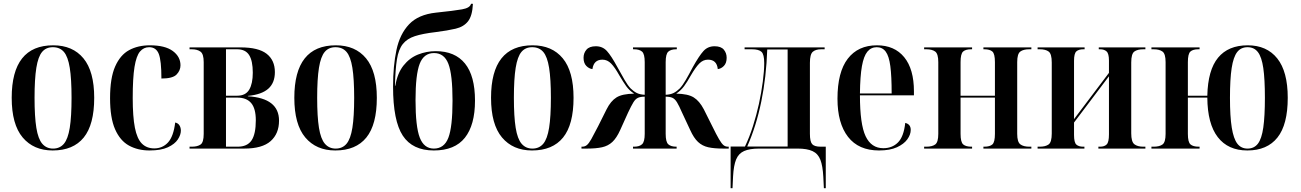

<svg xmlns="http://www.w3.org/2000/svg" viewBox="-20 -787 6891 1017"><path d="M259 10Q158 10 100 -59Q42 -128 42 -269Q42 -547 262 -547Q365 -547 422 -478Q479 -409 479 -269Q479 -127 423.5 -58.5Q368 10 259 10ZM261 0Q297 0 318.5 -25.5Q340 -51 349.5 -110Q359 -169 359 -269Q359 -369 349.5 -428Q340 -487 318.5 -512Q297 -537 260 -537Q224 -537 203 -512Q182 -487 172.5 -428Q163 -369 163 -269Q163 -169 172.5 -110Q182 -51 204 -25.5Q226 0 261 0Z M772 10Q710 10 663 -16Q616 -42 589.5 -102.5Q563 -163 563 -267Q563 -374 590 -435Q617 -496 664 -521.5Q711 -547 774 -547Q854 -547 895 -517Q936 -487 936 -441Q936 -414 915.5 -392.5Q895 -371 835 -371Q835 -466 821 -501.5Q807 -537 770 -537Q741 -537 721.5 -514Q702 -491 692.5 -432.5Q683 -374 683 -268Q683 -169 694.5 -110.5Q706 -52 731.5 -26.5Q757 -1 797 -1Q841 -1 870 -32.5Q899 -64 908 -138Q923 -135 930.5 -123Q938 -111 938 -95Q938 -73 922 -48.5Q906 -24 869.5 -7Q833 10 772 10Z M984 0V-10H996Q1026 -10 1042.5 -21.5Q1059 -33 1059 -78V-458Q1059 -501 1042 -513.5Q1025 -526 996 -526H984V-536H1254Q1349 -536 1392.5 -502Q1436 -468 1436 -405Q1436 -348 1401 -317Q1366 -286 1293 -279V-277Q1458 -267 1458 -148Q1458 -79 1413.5 -39.5Q1369 0 1274 0ZM1236 -280Q1281 -280 1300 -312Q1319 -344 1319 -402Q1319 -465 1299.5 -495.5Q1280 -526 1236 -526H1177V-280ZM1239 -10Q1290 -10 1312.5 -43.5Q1335 -77 1335 -150Q1335 -212 1310.5 -241Q1286 -270 1237 -270H1177V-10Z M1756 10Q1655 10 1597 -59Q1539 -128 1539 -269Q1539 -547 1759 -547Q1862 -547 1919 -478Q1976 -409 1976 -269Q1976 -127 1920.5 -58.5Q1865 10 1756 10ZM1758 0Q1794 0 1815.5 -25.5Q1837 -51 1846.5 -110Q1856 -169 1856 -269Q1856 -369 1846.5 -428Q1837 -487 1815.5 -512Q1794 -537 1757 -537Q1721 -537 1700 -512Q1679 -487 1669.5 -428Q1660 -369 1660 -269Q1660 -169 1669.5 -110Q1679 -51 1701 -25.5Q1723 0 1758 0Z M2278 10Q2165 10 2113.5 -68.5Q2062 -147 2062 -328Q2062 -438 2080 -522.5Q2098 -607 2147 -658.5Q2196 -710 2289 -720Q2385 -730 2427.5 -737.5Q2470 -745 2475 -767H2485Q2482 -703 2459 -674Q2436 -645 2393.5 -635Q2351 -625 2288 -617Q2219 -609 2177.5 -595.5Q2136 -582 2113.5 -553.5Q2091 -525 2082.5 -472.5Q2074 -420 2072 -333H2074Q2085 -399 2117 -439.5Q2149 -480 2194 -498Q2239 -516 2288 -516Q2390 -516 2443 -450.5Q2496 -385 2496 -254Q2496 -125 2442.5 -57.5Q2389 10 2278 10ZM2278 0Q2333 0 2355 -57.5Q2377 -115 2377 -254Q2377 -392 2355 -449Q2333 -506 2279 -506Q2225 -506 2203 -449Q2181 -392 2181 -257Q2181 -116 2203.5 -58Q2226 0 2278 0Z M2798 10Q2697 10 2639 -59Q2581 -128 2581 -269Q2581 -547 2801 -547Q2904 -547 2961 -478Q3018 -409 3018 -269Q3018 -127 2962.5 -58.5Q2907 10 2798 10ZM2800 0Q2836 0 2857.5 -25.5Q2879 -51 2888.5 -110Q2898 -169 2898 -269Q2898 -369 2888.5 -428Q2879 -487 2857.5 -512Q2836 -537 2799 -537Q2763 -537 2742 -512Q2721 -487 2711.5 -428Q2702 -369 2702 -269Q2702 -169 2711.5 -110Q2721 -51 2743 -25.5Q2765 0 2800 0Z M3060 0V-10H3064Q3078 -10 3088.5 -18.5Q3099 -27 3112 -50Q3125 -73 3148 -118L3193 -208Q3215 -252 3245.5 -271Q3276 -290 3339 -291Q3313 -308 3297 -330.5Q3281 -353 3261 -387Q3237 -430 3217 -450.5Q3197 -471 3171 -471Q3125 -471 3118 -421Q3100 -423 3085.5 -438Q3071 -453 3071 -481Q3071 -506 3086.5 -524Q3102 -542 3136 -542Q3172 -542 3195 -516.5Q3218 -491 3250 -432Q3272 -392 3288.5 -363.5Q3305 -335 3320 -319Q3336 -303 3353 -294.5Q3370 -286 3395 -285V-458Q3395 -501 3381 -513.5Q3367 -526 3338 -526H3333V-536H3565V-526H3562Q3534 -526 3520 -513.5Q3506 -501 3506 -458V-285Q3531 -286 3548 -294.5Q3565 -303 3581 -319Q3596 -335 3612.5 -363.5Q3629 -392 3650 -432Q3683 -491 3706 -516.5Q3729 -542 3765 -542Q3799 -542 3814 -524Q3829 -506 3829 -481Q3829 -453 3814.5 -438Q3800 -423 3782 -421Q3777 -471 3730 -471Q3704 -471 3684 -450.5Q3664 -430 3639 -387Q3620 -353 3603.5 -330.5Q3587 -308 3562 -291Q3624 -290 3654.5 -271Q3685 -252 3708 -208L3753 -118Q3775 -73 3788.5 -50Q3802 -27 3812 -18.5Q3822 -10 3836 -10H3840V0H3810Q3763 0 3731.5 -7Q3700 -14 3677.5 -35Q3655 -56 3636 -98L3593 -190Q3577 -227 3566 -245Q3555 -263 3541.5 -269Q3528 -275 3506 -275V-78Q3506 -35 3520 -22.5Q3534 -10 3562 -10H3564V0H3333V-10H3339Q3367 -10 3381 -23Q3395 -36 3395 -78V-275Q3373 -275 3359.5 -269Q3346 -263 3335 -245Q3324 -227 3307 -191L3265 -98Q3246 -56 3223.5 -35Q3201 -14 3169 -7Q3137 0 3091 0Z M3850 210V-11H3926Q3950 -61 3968.5 -119.5Q3987 -178 4000 -237Q4013 -297 4020.5 -354.5Q4028 -412 4028 -453Q4028 -499 4013.5 -512.5Q3999 -526 3963 -526H3924V-536H4348V-526H4330Q4300 -526 4285 -512.5Q4270 -499 4270 -454V-78Q4270 -37 4282 -23.5Q4294 -10 4327 -10H4354V210H4344L4341 150Q4338 92 4325.5 59.5Q4313 27 4284 13.5Q4255 0 4205 0H4001Q3951 0 3921.5 13Q3892 26 3879 58Q3866 90 3863 147L3860 210ZM3938 -11H4152V-525H4044Q4039 -379 4012.5 -249.5Q3986 -120 3938 -11Z M4636 10Q4528 10 4472 -62Q4416 -134 4416 -264Q4416 -405 4470.5 -476Q4525 -547 4625 -547Q4718 -547 4769.5 -484Q4821 -421 4821 -303V-282H4535Q4535 -129 4565 -65.5Q4595 -2 4659 -2Q4706 -2 4736.5 -32.5Q4767 -63 4775 -136Q4804 -129 4804 -99Q4804 -74 4786 -49Q4768 -24 4731 -7Q4694 10 4636 10ZM4703 -292Q4703 -383 4696 -436.5Q4689 -490 4671.5 -513.5Q4654 -537 4624 -537Q4594 -537 4574.5 -513.5Q4555 -490 4545.5 -436.5Q4536 -383 4535 -292Z M4875 0V-10H4887Q4918 -10 4934 -22Q4950 -34 4950 -78V-458Q4950 -502 4933.5 -514Q4917 -526 4887 -526H4875V-536H5129V-526H5124Q5095 -526 5081.5 -514Q5068 -502 5068 -458V-280H5250V-458Q5250 -502 5236.5 -514Q5223 -526 5194 -526H5189V-536H5443V-526H5431Q5401 -526 5384.5 -514Q5368 -502 5368 -458V-78Q5368 -35 5384.5 -22.5Q5401 -10 5432 -10H5443V0H5189V-10H5194Q5223 -10 5236.5 -22Q5250 -34 5250 -78V-270H5068V-78Q5068 -34 5082 -22Q5096 -10 5125 -10H5129V0Z M5476 0V-10H5488Q5518 -10 5534.5 -22Q5551 -34 5551 -80V-456Q5551 -502 5534.5 -514Q5518 -526 5488 -526H5476V-536H5725V-526H5718Q5694 -526 5681.5 -515Q5669 -504 5669 -465V-156L5854 -401V-466Q5854 -503 5841.5 -514.5Q5829 -526 5807 -526H5800V-536H6047V-526H6036Q6005 -526 5988.5 -514Q5972 -502 5972 -456V-81Q5972 -36 5988.5 -23Q6005 -10 6036 -10H6047V0H5798V-10H5807Q5830 -10 5842 -22Q5854 -34 5854 -75V-383L5669 -138V-72Q5669 -32 5681.5 -21Q5694 -10 5717 -10H5724V0Z M6587 10Q6485 10 6430.5 -60.5Q6376 -131 6375 -270H6272V-78Q6272 -34 6286 -22Q6300 -10 6329 -10H6334V0H6079V-10H6091Q6122 -10 6138 -22Q6154 -34 6154 -78V-458Q6154 -502 6137.5 -514Q6121 -526 6091 -526H6079V-536H6334V-526H6327Q6299 -526 6285.5 -514Q6272 -502 6272 -458V-280H6375Q6378 -416 6432 -481.5Q6486 -547 6589 -547Q6690 -547 6745.5 -477.5Q6801 -408 6801 -269Q6801 -127 6746.5 -58.5Q6692 10 6587 10ZM6588 0Q6623 0 6643 -26Q6663 -52 6671.5 -111.5Q6680 -171 6680 -269Q6680 -368 6671.5 -426.5Q6663 -485 6643 -511Q6623 -537 6588 -537Q6553 -537 6533 -511Q6513 -485 6504 -426.5Q6495 -368 6495 -269Q6495 -170 6504.5 -111Q6514 -52 6534 -26Q6554 0 6588 0Z"/></svg>

Font: Noto Serif Display Condensed SemiBold
Style: Regular
Weight: 600
Width: 3
Designer: Monotype Design Team
Foundry: Monotype Imaging Inc.
Version: Version 2.009